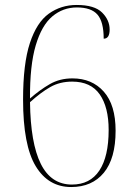

<svg xmlns="http://www.w3.org/2000/svg" viewBox="-20 -744 550 774"><path d="M267 10Q175 10 124 -74Q73 -158 73 -343Q73 -487 100.5 -570.5Q128 -654 177 -689Q226 -724 289 -724Q361 -724 391.5 -693.5Q422 -663 422 -625Q422 -588 398 -588Q398 -656 373 -685Q348 -714 290 -714Q234 -714 191 -678Q148 -642 124 -561Q100 -480 101 -347Q141 -382 181 -405Q221 -428 272 -428Q351 -428 398.5 -374.5Q446 -321 446 -217Q446 -105 398.5 -47.5Q351 10 267 10ZM270 0Q343 0 380.5 -56.5Q418 -113 418 -220Q418 -312 382 -363.5Q346 -415 271 -415Q221 -415 182.5 -393Q144 -371 101 -332Q103 -167 144.5 -83.5Q186 0 270 0Z"/></svg>

Font: Noto Serif Display SemiCondensed Thin
Style: Regular
Weight: 100
Width: 4
Designer: Monotype Design Team
Foundry: Monotype Imaging Inc.
Version: Version 2.009